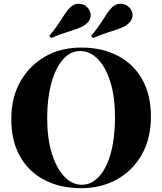

<svg xmlns="http://www.w3.org/2000/svg" viewBox="-20 -971 850 1005"><path d="M405 -722Q515 -722 597 -679Q679 -636 724.5 -555.5Q770 -475 770 -360Q770 -248 723.5 -164Q677 -80 594 -33Q511 14 404 14Q295 14 212.5 -29Q130 -72 84.5 -153Q39 -234 39 -348Q39 -460 86.5 -544Q134 -628 216 -675Q298 -722 405 -722ZM401 -704Q348 -704 309 -659Q270 -614 248.5 -535Q227 -456 227 -352Q227 -246 251.5 -167.5Q276 -89 317 -46.5Q358 -4 408 -4Q461 -4 500.5 -49Q540 -94 561 -173.5Q582 -253 582 -356Q582 -463 558 -541Q534 -619 492.5 -661.5Q451 -704 401 -704ZM574 -939Q596 -955 622 -950.5Q648 -946 663 -924Q678 -902 672.5 -879.5Q667 -857 644 -841Q627 -829 602 -820Q577 -811 544 -801Q511 -791 467 -772L457 -783Q489 -821 508 -851Q527 -881 542 -903Q557 -925 574 -939ZM355 -939Q377 -955 403 -950.5Q429 -946 444 -924Q459 -902 453.5 -879.5Q448 -857 425 -841Q408 -829 383 -820Q358 -811 325 -801Q292 -791 248 -772L238 -783Q270 -821 289 -851Q308 -881 323 -903Q338 -925 355 -939Z"/></svg>

Font: Playfair Display ExtraBold
Style: Regular
Weight: 800
Designer: Claus Eggers Sørensen
Foundry: Claus Eggers Sørensen
Version: Version 1.203